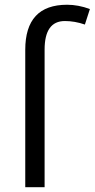

<svg xmlns="http://www.w3.org/2000/svg" viewBox="-20 -785 397 805"><path d="M167 0H85.9V-576.2Q85.9 -765.1 261.2 -765.1Q308.1 -765.1 356.9 -747.1L335.9 -682.1Q293.5 -696.8 252 -696.8Q167 -696.8 167 -577.1Z"/></svg>

Font: OpenSans-Regular
Style: Regular
Weight: 400
Foundry: Ascender Corporation
Version: Version 1.10